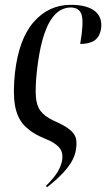

<svg xmlns="http://www.w3.org/2000/svg" viewBox="-20 -566 440 795"><path d="M42 -265Q58 -405 120 -475.5Q182 -546 273 -546Q341 -546 373.5 -519.5Q406 -493 398 -444Q391 -410 369 -397Q347 -384 312 -384Q327 -470 318.5 -502.5Q310 -535 272 -535Q251 -535 230 -523.5Q209 -512 190 -483Q171 -454 156 -401Q141 -348 132 -265Q126 -204 128.5 -166.5Q131 -129 148 -106.5Q165 -84 201 -67Q247 -47 268.5 -29.5Q290 -12 294.5 7.5Q299 27 294 56Q288 93 257 131.5Q226 170 175 209L170 204Q205 169 219 145Q233 121 237 99Q243 64 224 43.5Q205 23 168 9Q113 -13 82 -45Q51 -77 42 -129.5Q33 -182 42 -265Z"/></svg>

Font: Noto Serif Display ExtraCondensed
Style: Italic
Weight: 400
Width: 2
Italic angle: -12°
Designer: Monotype Design Team
Foundry: Monotype Imaging Inc.
Version: Version 2.009